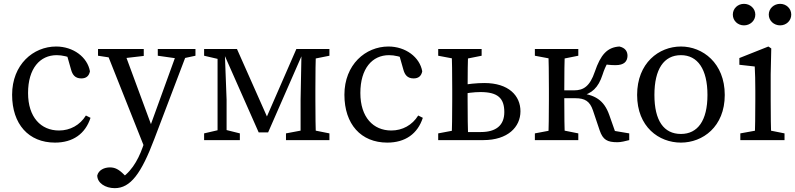

<svg xmlns="http://www.w3.org/2000/svg" viewBox="-20 -729 4137 999"><path d="M266 13C360 13 424 -33 451 -116L427 -128C396 -78 345 -50 287 -50C193 -50 126 -119 126 -245C126 -373 188 -442 275 -442C303 -442 337 -435 371 -417L325 -454L350 -366C357 -341 370 -321 403 -321C428 -321 443 -333 448 -358C435 -432 361 -487 272 -487C153 -487 43 -393 43 -236C43 -83 129 13 266 13Z M577 250C659 250 715 174 783 -6L961 -474H907L753 -49L722 38C697 108 657 177 590 210L617 232L656 210L625 179C598 152 578 142 552 142C522 142 493 156 486 184C486 223 528 250 577 250ZM737 52 778 -48 771 -68 621 -474H528L737 52ZM490 -439 588 -424H608L728 -438V-474H490V-439ZM801 -439 907 -424H927L997 -439V-474H801V-439Z M1326 -40H1375L1565 -474H1522L1354 -89H1384L1213 -474H1134L1326 -40ZM1544 0H1624C1622 -45 1621 -146 1621 -210V-264C1621 -328 1622 -429 1624 -474H1549L1544 -210V0ZM1042 0H1228V-35L1148 -55H1128L1042 -35V0ZM1468 0H1694V-35L1594 -55H1574L1468 -35V0ZM1112 0H1159V-210L1149 -474H1112V0ZM1042 -439 1128 -419H1148V-474H1042V-439ZM1574 -419H1594L1694 -439V-474H1574V-419Z M1995 13C2089 13 2153 -33 2180 -116L2156 -128C2125 -78 2074 -50 2016 -50C1922 -50 1855 -119 1855 -245C1855 -373 1917 -442 2004 -442C2032 -442 2066 -435 2100 -417L2054 -454L2079 -366C2086 -341 2099 -321 2132 -321C2157 -321 2172 -333 2177 -358C2164 -432 2090 -487 2001 -487C1882 -487 1772 -393 1772 -236C1772 -83 1858 13 1995 13Z M2260 0H2373V-55H2366L2260 -35V0ZM2260 -439 2366 -419H2386L2486 -439V-474H2260V-439ZM2330 0H2416C2414 -45 2413 -146 2413 -210V-262C2413 -326 2414 -429 2416 -474H2330C2332 -429 2333 -328 2333 -264V-210C2333 -146 2332 -45 2330 0ZM2374 0H2495C2622 0 2688 -68 2688 -150C2688 -231 2627 -297 2500 -297C2460 -297 2412 -292 2373 -284V-237C2406 -245 2447 -250 2480 -250C2570 -250 2604 -218 2604 -146C2604 -76 2560 -42 2482 -42H2374V0Z M2763 0H2989V-35L2889 -55H2869L2763 -35V0ZM2763 -439 2869 -419H2889L2989 -439V-474H2763V-439ZM2833 0H2919C2917 -45 2916 -146 2916 -221V-255C2916 -328 2917 -429 2919 -474H2833C2835 -429 2836 -328 2836 -264V-210C2836 -146 2835 -45 2833 0ZM3100 -51C3117 -1 3140 11 3193 11C3211 11 3235 5 3254 0V-35L3135 -55L3193 -9L3150 -131C3123 -207 3077 -238 2984 -246L3002 -229C3059 -242 3093 -272 3115 -340C3131 -390 3149 -416 3166 -436L3106 -397C3138 -393 3153 -390 3183 -390C3227 -390 3244 -409 3245 -438C3245 -462 3233 -480 3203 -487C3139 -483 3105 -444 3075 -356C3049 -279 3015 -259 2968 -259H2876V-218H2973C3024 -218 3049 -202 3065 -155L3100 -51Z M3523 13C3636 13 3751 -69 3751 -235C3751 -401 3636 -487 3523 -487C3408 -487 3295 -401 3295 -235C3295 -69 3408 13 3523 13ZM3523 -32C3434 -32 3385 -101 3385 -235C3385 -369 3434 -442 3523 -442C3610 -442 3661 -369 3661 -235C3661 -101 3610 -32 3523 -32Z M3851 -597C3883 -597 3910 -621 3910 -653C3910 -685 3883 -709 3851 -709C3819 -709 3793 -685 3793 -653C3793 -621 3819 -597 3851 -597ZM4039 -597C4071 -597 4097 -621 4097 -653C4097 -685 4071 -709 4039 -709C4007 -709 3980 -685 3980 -653C3980 -621 4007 -597 4039 -597ZM3907 0H3993C3991 -45 3990 -148 3990 -210V-342L3993 -477L3978 -487L3827 -427V-392L3907 -383C3909 -343 3910 -312 3910 -257V-210C3910 -148 3909 -45 3907 0ZM3832 0H4062V-35L3962 -55H3942L3832 -35V0Z"/></svg>

Font: Source Serif Variable
Style: Regular
Weight: 389
Designer: Frank Grießhammer
Foundry: Adobe Systems Incorporated
Version: Version 3.001;hotconv 1.0.111;makeotfexe 2.5.65597